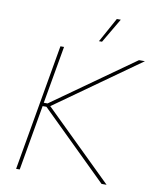

<svg xmlns="http://www.w3.org/2000/svg" viewBox="-96 -973 849 1047"><g transform="rotate(10 328.0 -450.0)"><path d="M539 0H567L190 -369L656 -700H623L173 -381H152L208 -700H188L66 0H86L149 -362H170ZM487 -900H465L390 -764H407Z"/></g></svg>

Font: Fixel Display 20240404 Thin
Style: Italic
Weight: 100
Italic angle: -10°
Designer: AlfaBravo + MacPaw
Foundry: Kyrylo Tkachov, Marchela Mozhyna, Serhii Makarenko, Maria Weinstein, Zakhar Kryvoshyya
Version: Version 1.211;Glyphs 3.2 (3225)